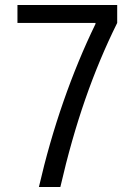

<svg xmlns="http://www.w3.org/2000/svg" viewBox="-20 -750 540 770"><path d="M136 0Q177 -178 234.5 -343Q292 -508 363 -654V-658H50V-730H450V-658Q378 -513 322 -352Q266 -191 222 0Z"/></svg>

Font: M PLUS 1 Code
Style: Regular
Weight: 400
Designer: Coji Morishita
Foundry: UNDERFOREST DESIGN
Version: Version 1.005